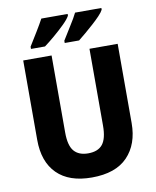

<svg xmlns="http://www.w3.org/2000/svg" viewBox="-100 -1007 889 1093"><g transform="rotate(-10 345.0 -460.5)"><path d="M618 -256Q618 -134 549 -62Q480 10 342 10Q211 10 141.5 -59Q72 -128 72 -255V-714H236V-269Q236 -193 263.5 -161Q291 -129 345 -129Q402 -129 428.5 -162Q455 -195 455 -270V-714H618ZM562 -921Q555 -907 536.5 -887.5Q518 -868 494 -846.5Q470 -825 446.5 -805Q423 -785 405 -771H322V-784Q344 -821 370 -861.5Q396 -902 410 -931H562ZM367 -921Q357 -902 329 -874.5Q301 -847 267.5 -818.5Q234 -790 208 -771H127V-784Q150 -821 175 -862Q200 -903 215 -931H367Z"/></g></svg>

Font: Noto Sans Ethiopic SemiCondensed ExtraBold
Style: Regular
Weight: 800
Width: 4
Designer: Monotype Design Team
Foundry: Monotype Imaging Inc.
Version: Version 2.102; ttfautohint (v1.8.4.7-5d5b)